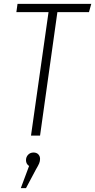

<svg xmlns="http://www.w3.org/2000/svg" viewBox="-20 -704 494 997"><path d="M454 -684 442 -641H278L188 0H141L232 -641H65L71 -684ZM188 121Q188 133 183.5 144Q179 155 166 177L115 273H88L131 158Q115 147 115 128Q115 111 126 99.5Q137 88 154 88Q170 88 179 97.5Q188 107 188 121Z"/></svg>

Font: Fira Sans Extra Condensed ExtraLight
Style: Italic
Weight: 275
Width: 3
Italic angle: -8°
Designer: Carrois Corporate & Edenspiekermann AG
Foundry: Carrois Corporate GbR & Edenspiekermann AG
Version: Version 4.203